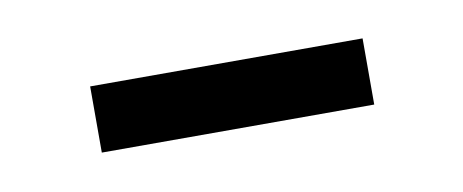

<svg xmlns="http://www.w3.org/2000/svg" viewBox="-26 -520 391 162"><g transform="rotate(-10 170.0 -439.5)"><path d="M53.2 -411.1V-467.8H286.6V-411.1Z"/></g></svg>

Font: Antonio Thin
Style: Regular
Weight: 250
Designer: Vernon Adams
Foundry: Vernon Adams
Version: Version 1.002